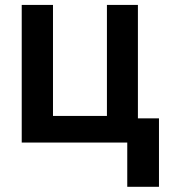

<svg xmlns="http://www.w3.org/2000/svg" viewBox="-20 -565 690 761"><path d="M526.6 -545.5V-95.9H610.1V175.4H484.4V0H66.1V-545.5H190V-105.5H403.8V-545.5Z"/></svg>

Font: Inter Zeller Semi Bold
Style: Regular
Weight: 600
Designer: Rasmus Andersson; Joe Bland
Foundry: zeller
Version: Version 3.015;git-dec3a8cb1